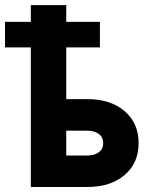

<svg xmlns="http://www.w3.org/2000/svg" viewBox="-20 -743 605 763"><path d="M377 -554.7H243.2V-349.1H327.6Q419.4 -349.1 475.1 -301.5Q530.8 -253.9 530.8 -174.3Q530.8 -94.7 475.1 -47.4Q419.4 0 327.6 0H102.5V-554.7H0V-656.2H102.5V-722.7H243.2V-656.2H377ZM243.2 -125H327.6Q354.5 -125 372.3 -137.7Q390.1 -150.4 390.1 -174.3Q390.1 -198.2 372.3 -210.9Q354.5 -223.6 327.6 -223.6H243.2Z"/></svg>

Font: Giphurs
Style: Bold
Weight: 700
Version: Version 0.920; ttfautohint (v1.8.4.7-5d5b)